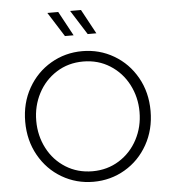

<svg xmlns="http://www.w3.org/2000/svg" viewBox="-64 -1056 1009 1126"><g transform="rotate(-5 440.5 -493.0)"><path d="M72 -373Q72 -483 121.5 -570.5Q171 -658 255.5 -707.5Q340 -757 441 -757Q542 -757 626.5 -707.5Q711 -658 760.5 -570.5Q810 -483 810 -373Q810 -263 760.5 -175Q711 -87 626.5 -37.5Q542 12 441 12Q340 12 255.5 -37.5Q171 -87 121.5 -175Q72 -263 72 -373ZM441 -50Q528 -50 597.5 -93.5Q667 -137 706 -211Q745 -285 745 -373Q745 -460 706.5 -534Q668 -608 598.5 -652Q529 -696 441 -696Q353 -696 283.5 -652Q214 -608 175.5 -534Q137 -460 137 -373Q137 -285 175.5 -211Q214 -137 283.5 -93.5Q353 -50 441 -50ZM391 -998H455L533 -854H482ZM321 -998 399 -854H348L257 -998Z"/></g></svg>

Font: Eudoxus Sans Light
Style: Regular
Weight: 300
Designer: Stijn de Vries
Foundry: tokotype
Version: Version 2.005